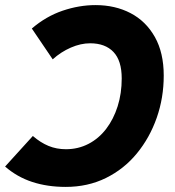

<svg xmlns="http://www.w3.org/2000/svg" viewBox="-22 -722 686 754"><path d="M621 -425Q621 -338 593.5 -259.5Q566 -181 515.5 -119.5Q465 -58 394 -23Q323 12 236 12Q164 12 104.5 -7.5Q45 -27 -2 -68L107 -188Q137 -162 168.5 -149Q200 -136 237 -136Q285 -136 325.5 -157Q366 -178 395 -216Q424 -254 440 -304.5Q456 -355 456 -414Q456 -484 423.5 -518Q391 -552 332 -552Q295 -552 256 -535Q217 -518 185 -489L103 -610Q159 -658 224 -680Q289 -702 353 -702Q430 -702 490.5 -670.5Q551 -639 586 -577Q621 -515 621 -425Z"/></svg>

Font: Radio Canada
Style: Italic
Weight: 400
Italic angle: -12°
Designer: Charles Daoud, Etienne Aubert Bonn, Alexandre Saumier Demers, Jacques Le Bailly
Foundry: Radio-Canada
Version: Version 2.104;gftools[0.9.28.dev5+ged2979d]